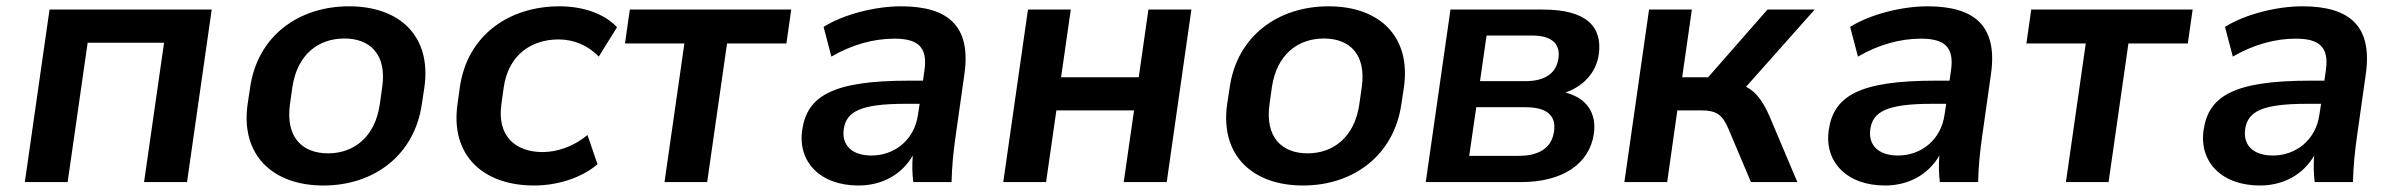

<svg xmlns="http://www.w3.org/2000/svg" viewBox="-20 -569 7477 600"><path d="M191.4 0 253.9 -435.5H492.7L430.2 0H564.5L641.6 -539.1H134.8L57.6 0Z M990.7 10.7C1148.9 10.7 1275.4 -84 1298.3 -244.1L1306.2 -295.9C1329.1 -456.1 1229 -549.3 1070.8 -549.3C912.6 -549.3 784.7 -456.1 761.7 -295.9L753.9 -244.1C731 -84 832.5 10.7 990.7 10.7ZM1005.4 -89.8C925.3 -89.8 871.6 -139.2 886.2 -244.1L893.6 -295.9C908.7 -400.4 976.6 -448.7 1056.2 -448.7C1135.7 -448.7 1189.5 -399.9 1174.3 -295.9L1167 -244.1C1152.3 -139.6 1084.5 -89.8 1005.4 -89.8Z M1648.9 10.7C1720.2 10.7 1795.4 -11.7 1847.2 -55.7L1815.9 -147C1772 -110.8 1720.7 -93.8 1675.8 -93.8C1589.4 -93.8 1532.7 -145 1546.9 -243.7L1554.2 -296.4C1568.8 -396.5 1639.2 -445.8 1726.1 -445.8C1772.9 -445.8 1818.4 -426.8 1851.1 -392.1L1908.2 -483.9C1869.6 -525.4 1803.7 -549.3 1728.5 -549.3C1572.3 -549.3 1440.4 -460.4 1417 -296.4L1409.7 -243.7C1386.7 -82 1491.2 10.7 1648.9 10.7Z M2189.9 0 2252 -433.1H2437.5L2452.6 -539.1H1948.2L1933.1 -433.1H2118.7L2056.6 0Z M2662.6 10.7C2738.8 10.7 2799.3 -25.4 2832.5 -83C2830.1 -55.2 2830.6 -27.3 2834 0H2953.6C2954.6 -47.9 2959.5 -96.2 2966.3 -143.6L2993.7 -336.9C3015.1 -485.8 2945.3 -549.3 2795.4 -549.3C2714.8 -549.3 2615.2 -523.9 2553.7 -484.9L2578.1 -392.1C2642.6 -429.7 2710.4 -448.2 2774.9 -448.2C2849.1 -448.2 2878.9 -421.4 2869.1 -350.6L2864.3 -316.9H2819.8C2581.5 -316.9 2502 -269 2486.8 -162.1C2472.7 -64 2542.5 10.7 2662.6 10.7ZM2703.6 -83C2642.1 -83 2609.9 -115.2 2616.7 -165C2624.5 -219.7 2667 -244.6 2810.1 -244.6H2854L2848.6 -210C2837.4 -131.3 2774.9 -83 2703.6 -83Z M3249 0 3281.2 -224.1H3523.9L3491.7 0H3626L3703.1 -539.1H3568.8L3538.6 -327.6H3295.9L3326.2 -539.1H3192.4L3115.2 0Z M4051.8 10.7C4210 10.7 4336.4 -84 4359.4 -244.1L4367.2 -295.9C4390.1 -456.1 4290 -549.3 4131.8 -549.3C3973.6 -549.3 3845.7 -456.1 3822.8 -295.9L3814.9 -244.1C3792 -84 3893.6 10.7 4051.8 10.7ZM4066.4 -89.8C3986.3 -89.8 3932.6 -139.2 3947.3 -244.1L3954.6 -295.9C3969.7 -400.4 4037.6 -448.7 4117.2 -448.7C4196.8 -448.7 4250.5 -399.9 4235.4 -295.9L4228 -244.1C4213.4 -139.6 4145.5 -89.8 4066.4 -89.8Z M4733.4 0C4863.3 0 4947.3 -57.1 4960.9 -151.4C4969.7 -215.8 4938.5 -262.7 4872.1 -279.8C4928.7 -299.8 4967.8 -342.3 4976.1 -397.9C4988.8 -487.8 4935.1 -539.1 4801.3 -539.1H4512.7L4435.5 0ZM4593.3 -233.9H4747.6C4812.5 -233.9 4843.8 -209 4836.4 -158.2C4829.1 -107.4 4790.5 -82 4726.1 -82H4571.3ZM4625.5 -458H4767.1C4828.1 -458 4856.9 -433.1 4850.1 -386.7C4843.8 -339.8 4807.6 -315.4 4746.6 -315.4H4605Z M5189.9 0 5221.7 -224.1H5295.4C5342.8 -224.1 5362.3 -211.9 5381.8 -165.5L5451.7 0H5596.7L5509.8 -205.6C5488.8 -253.4 5467.3 -282.2 5436.5 -297.9L5650.9 -539.1H5503.4L5317.9 -327.6H5236.8L5267.1 -539.1H5133.3L5056.2 0Z M5870.6 10.7C5946.8 10.7 6007.3 -25.4 6040.5 -83C6038.1 -55.2 6038.6 -27.3 6042 0H6161.6C6162.6 -47.9 6167.5 -96.2 6174.3 -143.6L6201.7 -336.9C6223.1 -485.8 6153.3 -549.3 6003.4 -549.3C5922.9 -549.3 5823.2 -523.9 5761.7 -484.9L5786.1 -392.1C5850.6 -429.7 5918.5 -448.2 5982.9 -448.2C6057.1 -448.2 6086.9 -421.4 6077.1 -350.6L6072.3 -316.9H6027.8C5789.6 -316.9 5710 -269 5694.8 -162.1C5680.7 -64 5750.5 10.7 5870.6 10.7ZM5911.6 -83C5850.1 -83 5817.9 -115.2 5824.7 -165C5832.5 -219.7 5875 -244.6 6018.1 -244.6H6062L6056.6 -210C6045.4 -131.3 5982.9 -83 5911.6 -83Z M6569.3 0 6631.3 -433.1H6816.9L6832 -539.1H6327.6L6312.5 -433.1H6498L6436 0Z M7042 10.7C7118.2 10.7 7178.7 -25.4 7211.9 -83C7209.5 -55.2 7210 -27.3 7213.4 0H7333C7334 -47.9 7338.9 -96.2 7345.7 -143.6L7373 -336.9C7394.5 -485.8 7324.7 -549.3 7174.8 -549.3C7094.2 -549.3 6994.6 -523.9 6933.1 -484.9L6957.5 -392.1C7022 -429.7 7089.8 -448.2 7154.3 -448.2C7228.5 -448.2 7258.3 -421.4 7248.5 -350.6L7243.7 -316.9H7199.2C6960.9 -316.9 6881.3 -269 6866.2 -162.1C6852.1 -64 6921.9 10.7 7042 10.7ZM7083 -83C7021.5 -83 6989.3 -115.2 6996.1 -165C7003.9 -219.7 7046.4 -244.6 7189.5 -244.6H7233.4L7228 -210C7216.8 -131.3 7154.3 -83 7083 -83Z"/></svg>

Font: Winston SemiBold
Style: Italic
Weight: 600
Italic angle: -8.13011°
Designer: Vernon Adams, Kim Jin-seong, David Berlow, Cristiano Sobral
Foundry: The Winston Project Authors
Version: Version 3.004